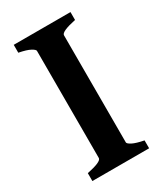

<svg xmlns="http://www.w3.org/2000/svg" viewBox="-159 -683 645 751"><g transform="rotate(-30 163.5 -307.5)"><path d="M30.8 0V-35.6Q97.7 -49.3 97.7 -65.4V-549.3Q97.7 -555.2 81.8 -564Q65.9 -572.8 30.8 -579.6V-615.2H287.1V-579.6Q219.7 -565.4 219.7 -549.3V-65.4Q219.7 -59.6 235.8 -51Q252 -42.5 287.1 -35.6V0Z"/></g></svg>

Font: Gentium Plus
Style: Bold
Weight: 700
Designer: Victor Gaultney, Annie Olsen, Iska Routamaa, Becca Hirsbrunner
Foundry: SIL International
Version: Version 6.101